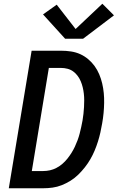

<svg xmlns="http://www.w3.org/2000/svg" viewBox="-20 -1006 640 1026"><path d="M27 0 149 -735H306Q333 -735 359.5 -731Q386 -727 409 -716.5Q432 -706 451.5 -689.5Q471 -673 485.5 -653Q500 -633 510 -609.5Q520 -586 526 -560.5Q532 -535 534.5 -509Q537 -483 536.5 -456Q536 -429 533.5 -402Q531 -375 526 -347Q522 -323 516.5 -298.5Q511 -274 503.5 -250Q496 -226 486 -202Q476 -178 463 -155.5Q450 -133 433.5 -112Q417 -91 398 -72.5Q379 -54 356.5 -40Q334 -26 310 -16.5Q286 -7 261 -3.5Q236 0 211 0ZM150 -92H211Q229 -92 247 -96Q265 -100 282 -109Q299 -118 313.5 -130.5Q328 -143 340 -158Q352 -173 362 -189Q372 -205 380 -222Q388 -239 394.5 -256.5Q401 -274 405.5 -291.5Q410 -309 414 -327Q418 -345 421 -362Q424 -380 426 -398Q428 -416 429 -434Q430 -452 430 -470Q430 -488 428 -505.5Q426 -523 422 -539.5Q418 -556 411.5 -571.5Q405 -587 395 -600.5Q385 -614 371.5 -624Q358 -634 341 -638.5Q324 -643 306 -643H241ZM424 -799H328L210 -929L283 -981L384 -851L527 -986L589 -924Z"/></svg>

Font: Iosevka SS04 Semibold Extended
Style: Italic
Weight: 600
Width: 7
Italic angle: -9°
Monospace: yes
Designer: Belleve Invis
Foundry: Belleve Invis
Version: Version 19.0.0; ttfautohint (v1.8.4)